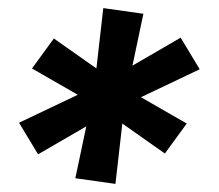

<svg xmlns="http://www.w3.org/2000/svg" viewBox="-20 -577 540 474"><path d="M265 -123 166 -137 193 -265 74 -196 27 -274 172 -343 59 -408 113 -482 218 -408 235 -557 334 -543 307 -415 426 -484 473 -406 328 -337 441 -272 387 -198 282 -272Z"/></svg>

Font: Iosevka SS04 Semibold
Style: Italic
Weight: 600
Italic angle: -9°
Monospace: yes
Designer: Belleve Invis
Foundry: Belleve Invis
Version: Version 19.0.0; ttfautohint (v1.8.4)